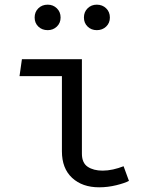

<svg xmlns="http://www.w3.org/2000/svg" viewBox="-20 -795 655 827"><path d="M246.7 -467.2H64.1L74.4 -540H332.8V-133.3Q332.8 -93.3 357.7 -76.7Q382.6 -60 422.1 -60Q443.6 -60 466.9 -65.1Q490.3 -70.3 512.3 -79L535.4 -15.9Q517.4 -6.2 480.8 2.8Q444.1 11.8 407.2 11.8Q334.4 11.8 290.5 -29Q246.7 -69.7 246.7 -143.1ZM185.6 -665.1Q161 -665.1 145.1 -680.5Q129.2 -695.9 129.2 -719.5Q129.2 -743.6 145.1 -759.2Q161 -774.9 185.6 -774.9Q208.7 -774.9 224.9 -759.2Q241 -743.6 241 -719.5Q241 -695.9 224.9 -680.5Q208.7 -665.1 185.6 -665.1ZM396.9 -665.1Q373.3 -665.1 357.4 -680.5Q341.5 -695.9 341.5 -719.5Q341.5 -743.6 357.4 -759.2Q373.3 -774.9 396.9 -774.9Q421 -774.9 437.2 -759.2Q453.3 -743.6 453.3 -719.5Q453.3 -695.9 437.2 -680.5Q421 -665.1 396.9 -665.1Z"/></svg>

Font: FiraCode Nerd Font
Style: Regular
Weight: 400
Designer: Carrois Corporate, Edenspiekermann AG, Nikita Prokopov
Foundry: Carrois Corporate, Edenspiekermann AG, Nikita Prokopov
Version: Version 6.002;Nerd Fonts 3.4.0